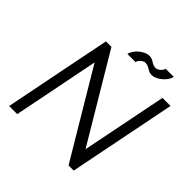

<svg xmlns="http://www.w3.org/2000/svg" viewBox="-197 -900 1051 1051"><g transform="rotate(45 328.0 -375.0)"><path d="M494.1 -128.4 593.3 -625H655.8L531.2 0H491.2L193.4 -499.5L93.8 0H31.2L155.8 -625H198.2ZM350.1 -659.2H287.6Q296.4 -696.3 336.4 -722.7Q359.9 -737.8 380.4 -737.8Q397.5 -737.8 413.1 -727.5Q434.1 -713.9 450.2 -713.9Q460.4 -713.9 468.8 -719.2Q487.8 -731.9 493.2 -750H555.7Q546.4 -712.9 506.3 -686.5Q482.9 -671.4 462.4 -671.4Q445.3 -671.4 430.2 -681.6Q408.7 -695.3 392.6 -695.3Q382.3 -695.3 374 -689.9Q355 -677.2 350.1 -659.2Z"/></g></svg>

Font: Juliett
Style: Italic
Weight: 400
Italic angle: -11.25°
Designer: GGBotNet
Foundry: GGBotNet
Version: 0.60